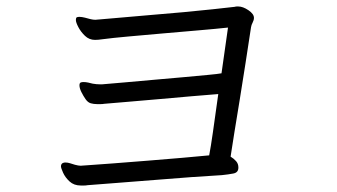

<svg xmlns="http://www.w3.org/2000/svg" viewBox="-20 -641 1040 592"><path d="M715 -124Q715 -109 699.5 -106Q684 -103 664 -101Q627 -99 571.5 -95Q516 -91 455.5 -86Q395 -81 340.5 -77Q286 -73 250 -70Q245 -69 239.5 -69Q234 -69 229 -69Q208 -69 194.5 -81.5Q181 -94 174.5 -108.5Q168 -123 168 -128Q168 -135 173 -138Q175 -139 177 -139.5Q179 -140 181 -140Q189 -140 196.5 -137.5Q204 -135 211 -133Q222 -130 229 -130Q232 -130 235.5 -130.5Q239 -131 243 -131Q275 -133 326 -137Q377 -141 434.5 -145.5Q492 -150 543 -154.5Q594 -159 625 -162Q630 -188 636.5 -233.5Q643 -279 653 -351Q615 -348 568 -344Q521 -340 472 -335.5Q423 -331 379 -327.5Q335 -324 302 -321Q296 -320 290.5 -320Q285 -320 279 -320Q269 -320 260 -322.5Q251 -325 244 -335Q237 -345 231 -357Q225 -369 225 -378Q225 -386 230 -387Q232 -388 238 -388Q244 -388 251.5 -386.5Q259 -385 266 -383Q271 -382 277.5 -381.5Q284 -381 288 -381H295Q323 -383 365 -387Q407 -391 454.5 -395Q502 -399 545.5 -403Q589 -407 621 -410Q653 -413 663 -415L683 -556Q646 -552 593 -547.5Q540 -543 483 -538Q426 -533 376 -528.5Q326 -524 296 -520Q289 -519 283.5 -518.5Q278 -518 273 -518Q255 -518 242 -530.5Q229 -543 221.5 -557.5Q214 -572 214 -579Q214 -587 217.5 -588Q221 -589 225 -589Q232 -589 242 -586.5Q252 -584 259 -582Q264 -581 267 -580.5Q270 -580 274 -580Q277 -580 279.5 -580.5Q282 -581 286 -581Q313 -583 355.5 -587Q398 -591 447.5 -595Q497 -599 546 -603.5Q595 -608 636.5 -612.5Q678 -617 704 -620Q707 -621 710 -621Q713 -621 715 -621Q729 -621 746 -609.5Q763 -598 763 -586Q763 -579 759 -571.5Q755 -564 754 -557Q746 -504 737 -446Q728 -388 719 -332.5Q710 -277 702.5 -231.5Q695 -186 691 -158Q701 -152 708 -144Q715 -136 715 -125Z"/></svg>

Font: Klee One SemiBold
Style: Regular
Weight: 600
Designer: Fontworks Inc.
Foundry: Fontworks Inc.
Version: Version 1.00;January 12, 2022;FontCreator 13.0.0.2683 64-bit